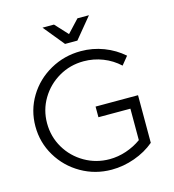

<svg xmlns="http://www.w3.org/2000/svg" viewBox="-128 -1001 1011 1114"><g transform="rotate(-15 377.5 -444.0)"><path d="M409 -372H664V-86Q613 -43 544.5 -18.5Q476 6 406 6Q307 6 223.5 -42Q140 -90 91 -172Q42 -254 42 -351Q42 -448 91 -529Q140 -610 224.5 -657.5Q309 -705 409 -705Q480 -705 545.5 -680Q611 -655 662 -610L622 -561Q579 -601 524 -622.5Q469 -644 409 -644Q328 -644 260 -604.5Q192 -565 152 -498Q112 -431 112 -351Q112 -270 152 -202.5Q192 -135 260.5 -95.5Q329 -56 410 -56Q460 -56 509.5 -72.5Q559 -89 601 -119V-308H409ZM440 -894H509L406 -769H332L230 -894H299L369 -818Z"/></g></svg>

Font: Gontserrat Light
Style: Regular
Weight: 300
Designer: Julieta Ulanovsky
Foundry: Julieta Ulanovsky
Version: Version 6.001